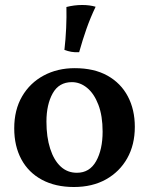

<svg xmlns="http://www.w3.org/2000/svg" viewBox="-20 -740 596 769"><path d="M276 9Q202 9 148 -20Q94 -49 65.5 -102Q37 -155 37 -226Q37 -300 68.5 -354Q100 -408 155 -437.5Q210 -467 279 -467Q357 -467 410.5 -437Q464 -407 492 -354Q520 -301 520 -232Q520 -160 489.5 -106Q459 -52 404.5 -21.5Q350 9 276 9ZM288 -48Q339 -48 365 -94.5Q391 -141 391 -213Q391 -276 374 -320.5Q357 -365 329 -388Q301 -411 268 -411Q216 -411 191 -366Q166 -321 166 -253Q166 -191 181 -144.5Q196 -98 223 -73Q250 -48 288 -48ZM297 -531Q279 -530 265.5 -532.5Q252 -535 238 -540Q243 -583 245 -628Q247 -673 246 -712Q262 -716 277.5 -718Q293 -720 309 -720Q339 -720 363 -713Q342 -669 326.5 -625Q311 -581 297 -531Z"/></svg>

Font: Vollkorn SemiBold
Style: Regular
Weight: 600
Designer: Friedrich Althausen
Foundry: Friedrich Althausen
Version: Version 5.000